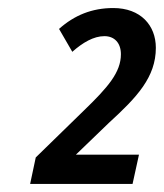

<svg xmlns="http://www.w3.org/2000/svg" viewBox="-20 -874 408 478"><path d="M55 -416H310L326 -489H169L252 -569C321 -632 368 -682 368 -755C368 -811 330 -854 262 -854C209 -854 165 -836 127 -802L160 -745C186 -768 213 -784 240 -784C265 -784 281 -767 281 -739C281 -694 249 -657 189 -599L69 -482Z"/></svg>

Font: Noto Sans Display SemiCondensed Medium
Style: Italic
Weight: 500
Width: 4
Italic angle: -12°
Designer: Monotype Design Team
Foundry: Monotype Imaging Inc.
Version: Version 1.900